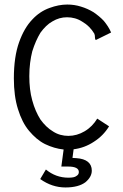

<svg xmlns="http://www.w3.org/2000/svg" viewBox="-20 -648 540 845"><path d="M327 109C327 116 324 122 317 126C310 132 298 134 281 134C244 134 211 122 182 98L157 140C192 165 229 177 268 177C307 177 336 169 356 154C374 139 384 122 384 103C384 70 361 51 316 48L299 47L304 9C336 5 366 -6 393 -24C420 -41 443 -64 460 -92L408 -126C394 -103 376 -84 352 -70C330 -57 306 -50 281 -50C257 -50 234 -56 214 -69C192 -82 174 -100 158 -122C143 -146 131 -173 122 -206C113 -238 109 -274 109 -313C109 -354 114 -390 122 -422C132 -454 144 -481 158 -504C174 -526 191 -543 211 -554C231 -566 252 -572 275 -572C299 -572 322 -566 343 -552C364 -540 382 -522 395 -500C397 -496 398 -490 398 -482C398 -477 399 -474 402 -472L469 -505C461 -524 450 -540 437 -556C424 -570 408 -583 392 -594C374 -605 356 -613 336 -619C317 -625 297 -628 276 -628C251 -628 225 -623 198 -613C170 -603 144 -586 122 -562C98 -537 79 -504 64 -462C49 -420 41 -367 41 -303C41 -251 47 -206 59 -168C71 -129 87 -97 108 -72C129 -47 152 -27 178 -14C205 -1 232 7 260 10L250 85H280C311 85 327 93 327 109Z"/></svg>

Font: Inconsolatazi4
Style: Regular
Weight: 400
Designer: Raph Levien, Kirill Tkachev
Foundry: Cyreal
Version: Version 1.013